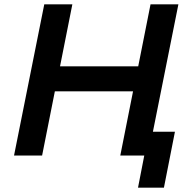

<svg xmlns="http://www.w3.org/2000/svg" viewBox="-20 -720 883 889"><path d="M806 -700 666 0H537L596 -297H234L175 0H45L185 -700H315L258 -413H620L677 -700ZM790 -110 739 149H619L648 0H537L560 -110Z"/></svg>

Font: Montserrat Alternates SemiBold
Style: Italic
Weight: 600
Italic angle: -11.3°
Designer: Julieta Ulanovsky
Foundry: Julieta Ulanovsky
Version: Version 7.200